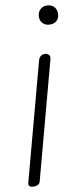

<svg xmlns="http://www.w3.org/2000/svg" viewBox="-62 -961 429 994"><g transform="rotate(-5 153.0 -464.0)"><path d="M67.5 0Q56.5 0 50 -5Q43.5 -10 45.5 -22L156 -646.5Q159 -665 170 -672.8Q181 -680.5 192 -679.5Q203.5 -679 211 -671.5Q218.5 -664 215.5 -649.5L105 -24.5Q103 -12 91.8 -6Q80.5 0 67.5 0ZM224.5 -828.5Q202.5 -828.5 188.8 -842Q175 -855.5 175 -877Q175 -900 188.8 -914.2Q202.5 -928.5 224.5 -928.5Q248 -928.5 261.8 -914.2Q275.5 -900 275.5 -877Q275.5 -855.5 261.8 -842Q248 -828.5 224.5 -828.5Z"/></g></svg>

Font: Edu AU VIC WA NT Hand
Style: Regular
Weight: 400
Designer: Tina and Corey Anderson, Eben Sorkin, Mirko Velimirovic
Foundry: Google for Education
Version: Version 1.001